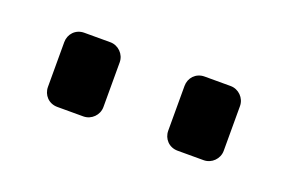

<svg xmlns="http://www.w3.org/2000/svg" viewBox="-34 -759 405 270"><g transform="rotate(20 168.0 -623.5)"><path d="M239 -568H278C290 -568 300 -578 300 -590V-657C300 -669 290 -679 278 -679H239C226 -679 217 -669 217 -657V-590C217 -578 226 -568 239 -568ZM59 -568H98C110 -568 120 -578 120 -590V-657C120 -669 110 -679 98 -679H59C46 -679 37 -669 37 -657V-590C37 -578 46 -568 59 -568Z"/></g></svg>

Font: DIN Rundschrift
Style: Eng
Weight: 400
Width: 3
Version: Version 1.027